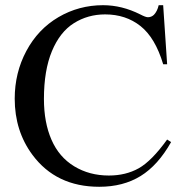

<svg xmlns="http://www.w3.org/2000/svg" viewBox="-20 -697 707 732"><path d="M602.1 -677.2 617.2 -452.1H602.1Q571.8 -553.2 515.6 -597.7Q459.5 -642.1 380.9 -642.1Q314.9 -642.1 261.7 -608.6Q208.5 -575.2 178 -502Q147.5 -428.7 147.5 -319.8Q147.5 -230 176.3 -164.1Q205.1 -98.1 262.9 -63Q320.8 -27.8 395 -27.8Q459.5 -27.8 508.8 -55.4Q558.1 -83 617.2 -165L632.3 -155.3Q582.5 -66.9 516.1 -25.9Q449.7 15.1 358.4 15.1Q193.8 15.1 103.5 -106.9Q36.1 -197.8 36.1 -320.8Q36.1 -419.9 80.6 -502.9Q125 -585.9 202.9 -631.6Q280.8 -677.2 373 -677.2Q444.8 -677.2 514.6 -642.1Q535.2 -631.3 543.9 -631.3Q557.1 -631.3 566.9 -640.6Q579.6 -653.8 585 -677.2Z"/></svg>

Font: Jameel Khushkhat-L
Style: Regular
Weight: 400
Version: Version 3.5